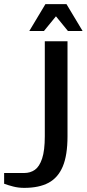

<svg xmlns="http://www.w3.org/2000/svg" viewBox="-20 -900 420 930"><path d="M97 10Q69 10 44 3.5Q19 -3 0 -10V-62H97Q127 -62 149 -77.5Q171 -93 184 -132Q197 -171 197 -240V-700H307V-240Q307 -148 284 -93.5Q261 -39 215 -14.5Q169 10 97 10ZM122 -750 200 -880H302L380 -750H309L251 -821L193 -750Z"/></svg>

Font: Cuprum SemiBold
Style: Regular
Weight: 600
Designer: Jovanny Lemonad
Foundry: Jovanny Lemonad
Version: Version 3.000